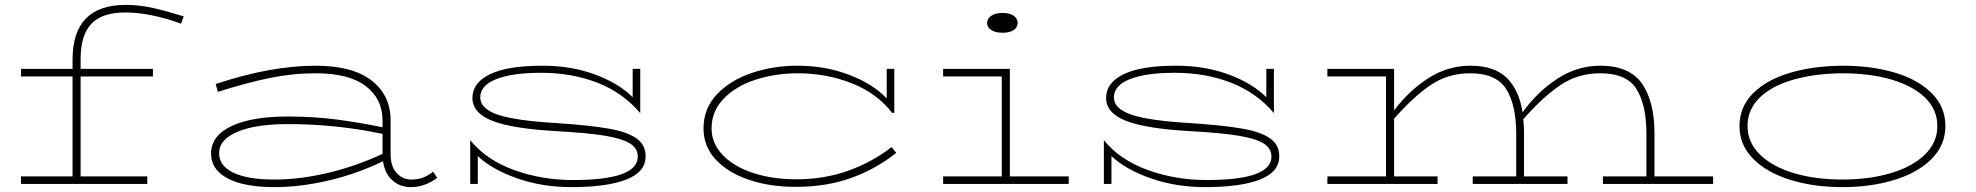

<svg xmlns="http://www.w3.org/2000/svg" viewBox="-20 -753 8090 786"><path d="M310 -513V-471H606V-440H310V-31H583V0H66V-31H277V-440H66V-471H277V-509Q277 -733 495 -733Q551 -733 608 -720Q665 -707 732 -686L721 -656Q669 -676 608 -689Q547 -702 493 -702Q398 -702 354 -655.5Q310 -609 310 -513Z M1770 -25Q1719 13 1662 13Q1617 13 1586 -15Q1555 -43 1548 -93Q1443 -42 1327 -14.5Q1211 13 1103 13Q979 13 911.5 -23Q844 -59 844 -124Q844 -197 927 -236.5Q1010 -276 1158 -276Q1263 -276 1356 -264Q1449 -252 1546 -232V-260Q1546 -348 1477.5 -400.5Q1409 -453 1272 -453Q1177 -453 1083 -433.5Q989 -414 872 -377L863 -409Q1088 -484 1272 -484Q1423 -484 1501 -423.5Q1579 -363 1579 -260V-123Q1579 -72 1603.5 -45Q1628 -18 1663 -18Q1690 -18 1711.5 -26Q1733 -34 1753 -50ZM1546 -123V-205Q1356 -245 1158 -245Q1027 -245 952 -213.5Q877 -182 877 -126Q877 -74 935.5 -46Q994 -18 1103 -18Q1207 -18 1321.5 -45Q1436 -72 1546 -123Z M2623 -113Q2623 -49 2544 -18Q2465 13 2319 13Q2200 13 2097 -23Q1994 -59 1936 -114V0H1905V-179Q1971 -98 2084.5 -57Q2198 -16 2326 -16Q2591 -16 2591 -112Q2591 -146 2558.5 -166Q2526 -186 2456 -197.5Q2386 -209 2260 -216Q2079 -226 1996.5 -258Q1914 -290 1914 -352Q1914 -414 1985.5 -449Q2057 -484 2201 -484Q2319 -484 2416 -448Q2513 -412 2570 -355V-471H2601V-290Q2531 -373 2426.5 -414Q2322 -455 2195 -455Q2077 -455 2011.5 -429Q1946 -403 1946 -354Q1946 -308 2018 -283.5Q2090 -259 2260 -249Q2395 -240 2471.5 -226.5Q2548 -213 2585.5 -186.5Q2623 -160 2623 -113Z M3649 -127Q3566 -61 3464.5 -24.5Q3363 12 3236 12Q3132 12 3046 -17Q2960 -46 2910 -100Q2860 -154 2860 -227Q2860 -309 2915 -367Q2970 -425 3058 -454.5Q3146 -484 3244 -484Q3358 -484 3455.5 -447Q3553 -410 3610 -350V-471H3641V-292L3633 -290Q3570 -372 3466 -412.5Q3362 -453 3246 -453Q3155 -453 3074 -427Q2993 -401 2943 -349.5Q2893 -298 2893 -227Q2893 -166 2938.5 -118.5Q2984 -71 3063 -45Q3142 -19 3240 -19Q3355 -19 3453.5 -54.5Q3552 -90 3630 -151Z M4021 -659Q4021 -677 4038 -688.5Q4055 -700 4084 -700Q4114 -700 4130 -688.5Q4146 -677 4146 -659Q4146 -641 4130 -630Q4114 -619 4084 -619Q4055 -619 4038 -630Q4021 -641 4021 -659ZM4355 -31V0H3841V-31H4081V-440H3841V-471H4114V-31Z M5217 -113Q5217 -49 5138 -18Q5059 13 4913 13Q4794 13 4691 -23Q4588 -59 4530 -114V0H4499V-179Q4565 -98 4678.5 -57Q4792 -16 4920 -16Q5185 -16 5185 -112Q5185 -146 5152.5 -166Q5120 -186 5050 -197.5Q4980 -209 4854 -216Q4673 -226 4590.5 -258Q4508 -290 4508 -352Q4508 -414 4579.5 -449Q4651 -484 4795 -484Q4913 -484 5010 -448Q5107 -412 5164 -355V-471H5195V-290Q5125 -373 5020.5 -414Q4916 -455 4789 -455Q4671 -455 4605.5 -429Q4540 -403 4540 -354Q4540 -308 4612 -283.5Q4684 -259 4854 -249Q4989 -240 5065.5 -226.5Q5142 -213 5179.5 -186.5Q5217 -160 5217 -113Z M6993 -31V0H6542V-31H6720V-206Q6720 -322 6680 -387.5Q6640 -453 6531 -453Q6439 -453 6367 -404Q6295 -355 6216 -265Q6219 -237 6219 -206V-31H6397V0H6009V-31H6187V-206Q6187 -322 6146.5 -387.5Q6106 -453 5999 -453Q5908 -453 5837 -405Q5766 -357 5687 -267V-31H5865V0H5414V-31H5654V-440H5414V-471H5687V-301Q5748 -382 5827.5 -433Q5907 -484 5999 -484Q6097 -484 6148 -434.5Q6199 -385 6213 -293Q6273 -377 6355 -430.5Q6437 -484 6531 -484Q6651 -484 6702 -410.5Q6753 -337 6753 -206V-31Z M7101 -237Q7101 -315 7156 -370.5Q7211 -426 7306.5 -454.5Q7402 -483 7522 -484Q7642 -484 7737.5 -455.5Q7833 -427 7888.5 -371Q7944 -315 7944 -237Q7944 -160 7888.5 -103.5Q7833 -47 7737 -17Q7641 13 7522 13Q7404 13 7308 -17Q7212 -47 7156.5 -103.5Q7101 -160 7101 -237ZM7911 -237Q7911 -305 7860.5 -353.5Q7810 -402 7722 -427.5Q7634 -453 7522 -453Q7410 -452 7322 -427Q7234 -402 7184 -353.5Q7134 -305 7134 -237Q7134 -170 7184.5 -120.5Q7235 -71 7323 -44.5Q7411 -18 7522 -18Q7633 -18 7721.5 -44.5Q7810 -71 7860.5 -120.5Q7911 -170 7911 -237Z"/></svg>

Font: BioRhyme Expanded ExtraLight
Style: Regular
Weight: 275
Width: 7
Designer: Aoife Mooney
Foundry: Aoife Mooney Type
Version: Version 1.001